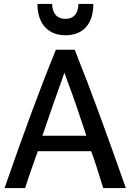

<svg xmlns="http://www.w3.org/2000/svg" viewBox="-20 -945 658 969"><path d="M310 -767C228 -767 169 -820 169 -925H243C244 -896 254 -850 310 -850C366 -850 375 -896 376 -925H451C451 -819 395 -767 310 -767ZM615 4H501C473 -86 454 -147 440 -182H171C148 -117 125 -55 107 4H3C95 -260 174 -478 262 -694H357C444 -477 522 -260 615 4ZM416 -260C384 -357 351 -455 318 -542L303 -584H307L292 -541C260 -452 227 -357 194 -260Z"/></svg>

Font: Repo Medium
Style: Regular
Weight: 500
Designer: Stefan Peev
Foundry: Context Ltd
Version: Version 1.502